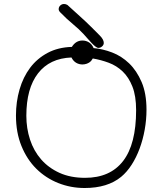

<svg xmlns="http://www.w3.org/2000/svg" viewBox="-20 -946 814 962"><path d="M449 -705Q495 -701 542 -683Q589 -665 627 -628.5Q665 -592 689.5 -535Q714 -478 714 -396Q714 -346 705 -296Q696 -246 679.5 -201.5Q663 -157 639.5 -120.5Q616 -84 587 -60Q519 -4 404 -4Q334 -4 271.5 -29Q209 -54 162 -100.5Q115 -147 87.5 -214.5Q60 -282 60 -367Q60 -436 78 -498Q96 -560 131 -606.5Q166 -653 218.5 -681Q271 -709 340 -711Q360 -743 393 -743Q411 -743 426 -733.5Q441 -724 449 -705ZM338 -658Q229 -654 170.5 -578.5Q112 -503 112 -366Q112 -303 130.5 -246.5Q149 -190 186 -147.5Q223 -105 278 -80Q333 -55 406 -55Q532 -55 597 -139.5Q662 -224 662 -394Q662 -465 643.5 -512Q625 -559 594.5 -588Q564 -617 525 -631.5Q486 -646 445 -653L436 -640Q427 -631 415.5 -627Q404 -623 393 -623Q376 -623 361.5 -631.5Q347 -640 338 -658ZM318 -921Q353 -889 383 -862Q413 -835 437 -811Q459 -789 479.5 -768.5Q500 -748 500 -731Q500 -721 491.5 -713.5Q483 -706 473 -706Q467 -706 458 -713Q449 -720 439.5 -730Q430 -740 419.5 -752Q409 -764 399 -775Q376 -800 345.5 -825Q315 -850 282 -884Q274 -892 274 -900Q274 -911 282 -918.5Q290 -926 301 -926Q310 -926 318 -921Z"/></svg>

Font: Nelagoney
Style: Regular
Weight: 400
Designer: Kanati
Foundry: Kanati and Michael Everson
Version: Version 2.000